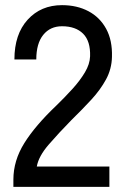

<svg xmlns="http://www.w3.org/2000/svg" viewBox="-20 -726 487 746"><path d="M32 0V-28Q32 -102 74.5 -170Q117 -238 198 -315Q232 -348 261.5 -380.5Q291 -413 310 -445Q329 -477 330 -507Q332 -566 303 -595Q274 -624 221 -624Q175 -624 148 -590.5Q121 -557 121 -495H36Q36 -593 87.5 -649.5Q139 -706 221 -706Q279 -706 323.5 -682.5Q368 -659 392.5 -614Q417 -569 415 -505Q414 -458 392 -417.5Q370 -377 335 -339Q300 -301 257 -259Q209 -210 169.5 -164.5Q130 -119 123 -79H405V0Z"/></svg>

Font: Zen Kaku Gothic Antique Medium
Style: Regular
Weight: 500
Designer: Yoshimichi Ohira
Foundry: Positype
Version: Version 1.002